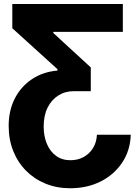

<svg xmlns="http://www.w3.org/2000/svg" viewBox="-20 -748 712 983"><path d="M649.4 -58.1Q647 21.5 606.2 83.5Q565.4 145.5 496.1 180.7Q426.8 215.8 338.9 215.8Q270.5 215.8 212.9 192.1Q155.3 168.5 113 125.7Q70.8 83 47.6 24.7Q24.4 -33.7 24.4 -103.5Q24.4 -182.1 55.7 -243.4Q86.9 -304.7 143.3 -342.5Q199.7 -380.4 274.4 -386.7V-393.6L43 -603.5V-727.5H608.9V-585H252.9V-579.1L444.8 -402.8V-281.2H359.9Q314.5 -281.7 279.1 -259.5Q243.7 -237.3 223.6 -197Q203.6 -156.7 203.6 -100.1Q203.6 -50.3 220 -11.5Q236.3 27.3 266.8 49.8Q297.4 72.3 340.8 72.3Q378.4 72.3 408.2 55.9Q438 39.6 456.3 10Q474.6 -19.5 476.1 -58.1Z"/></svg>

Font: Inter 28pt ExtraBold
Style: Regular
Weight: 800
Designer: Rasmus Andersson
Foundry: rsms
Version: Version 4.001;git-66647c0bb